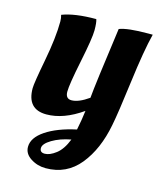

<svg xmlns="http://www.w3.org/2000/svg" viewBox="-102 -512 670 810"><g transform="rotate(15 232.5 -107.5)"><path d="M133 147C133 134.3 144.2 121.3 166.5 108C188.8 94.7 216 85 248 79C236 109.7 221 131.8 203 145.5C185 159.2 168.8 166 154.5 166C140.2 166 133 159.7 133 147ZM118 4C168 4 220 -15 274 -53C270.7 -25.7 266 2.7 260 32C204.7 44 160.7 61 128 83C95.3 105 79 129.3 79 156C79 176 88.8 192.3 108.5 205C128.2 217.7 150 224 174 224C234.7 224 283.8 200.8 321.5 154.5C359.2 108.2 385 48.3 399 -25C406.3 -61.7 416 -127 428 -221C440 -315 452.3 -387 465 -437H446C385.3 -437 343.3 -432.3 320 -423C296.7 -255 283.3 -151.3 280 -112C250.7 -91.3 225.7 -81 205 -81C187.7 -81 179 -91.3 179 -112C179 -132.7 186.3 -178.7 201 -250C215.7 -321.3 223 -368.3 223 -391C223 -413.7 221.3 -429.7 218 -439C155.3 -439 106 -432 70 -418C72.7 -409.3 74 -400 74 -390C74 -343.3 67.3 -285 54 -215C40.7 -145 34 -102.7 34 -88C34 -26.7 62 4 118 4Z"/></g></svg>

Font: Oleo Script
Style: Regular
Weight: 400
Designer: Soytutype
Foundry: Soytutype
Version: Version 1.002